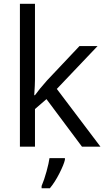

<svg xmlns="http://www.w3.org/2000/svg" viewBox="-20 -780 565 1021"><path d="M201.2 209Q214.8 177.7 227.3 132.3Q239.7 86.9 243.2 61H325.2V69.8Q319.8 94.7 295.9 141.8Q272 189 245.1 221.2H201.2ZM166 -273.9Q187 -303.7 230 -352.1L402.8 -535.2H499L282.2 -307.1L514.2 0H416L227.1 -252.9L166 -200.2V0H85.9V-759.8H166V-356.9Q166 -330.1 162.1 -273.9Z"/></svg>

Font: Zoram GWebM
Style: Regular
Weight: 400
Foundry: Ascender Corporation
Version: Version 1.000